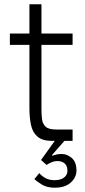

<svg xmlns="http://www.w3.org/2000/svg" viewBox="-20 -656 395 894"><path d="M163 150Q171 161 189.5 172Q208 183 234 183Q263 183 278.5 170.5Q294 158 294 140Q294 116 281 105Q268 94 248 94Q233 94 219 100Q205 106 197 112L171 89L235 0H222Q178 0 155 -19.5Q132 -39 124.5 -73.5Q117 -108 117 -152V-447H26V-500H117V-636H173V-500H318V-447H173V-150Q173 -124 175.5 -102Q178 -80 192 -66.5Q206 -53 241 -53H318V0H280L222 66L224 69Q233 66 242.5 63.5Q252 61 268 61Q292 61 314 79.5Q336 98 336 138Q336 170 309.5 194Q283 218 235 218Q199 218 176 204Q153 190 140 178Z"/></svg>

Font: Haskoy Light
Style: Regular
Weight: 300
Designer: Ertekin Erdin
Foundry: Ertekin Erdin
Version: Version 2.000; ttfautohint (v1.8.4.7-5d5b)